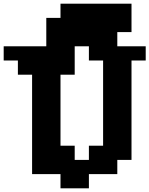

<svg xmlns="http://www.w3.org/2000/svg" viewBox="-97 -944 810 1041"><path d="M385 -77V-154H462V-616H385V-693H308V-539H231V-154H308V-77ZM77 0V-539H0V-616H-77V-693H154V-847H231V-924H616V-770H539V-693H693V-616H616V-77H539V0H385V77H231V0Z"/></svg>

Font: Coral Pixels
Style: Regular
Weight: 400
Designer: Tanukizamurai
Foundry: TanukiFont
Version: Version 1.000; ttfautohint (v1.8.4.7-5d5b)